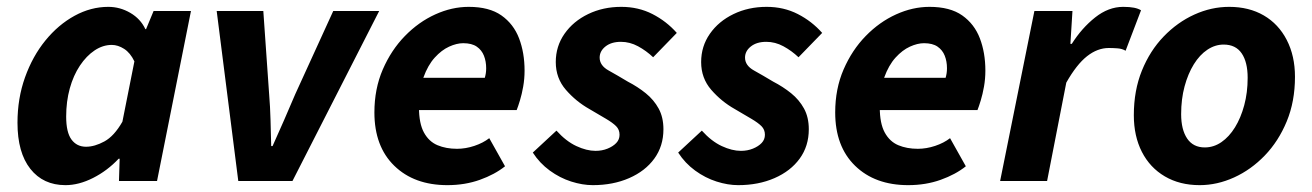

<svg xmlns="http://www.w3.org/2000/svg" viewBox="-20 -528 3828 560"><path d="M171 12Q106 12 68.5 -35.5Q31 -83 31 -170Q31 -241 53 -302.5Q75 -364 112.5 -410Q150 -456 197.5 -482Q245 -508 296 -508Q330 -508 360 -490.5Q390 -473 404 -443H406L428 -496H537L438 0H327L329 -65H326Q293 -30 251.5 -9Q210 12 171 12ZM231 -100Q256 -100 284.5 -115.5Q313 -131 337 -173L372 -349Q360 -374 342 -385.5Q324 -397 306 -397Q280 -397 256 -381Q232 -365 213 -336.5Q194 -308 183.5 -270Q173 -232 173 -188Q173 -142 188.5 -121Q204 -100 231 -100Z M675 0 612 -496H748L765 -253Q768 -217 769 -179Q770 -141 771 -102H775Q792 -140 808.5 -177.5Q825 -215 841 -253L952 -496H1086L833 0Z M1285 12Q1188 12 1130 -44.5Q1072 -101 1072 -200Q1072 -269 1096.5 -325.5Q1121 -382 1161 -423Q1201 -464 1249.5 -486Q1298 -508 1347 -508Q1407 -508 1442.5 -483Q1478 -458 1494 -416Q1510 -374 1510 -322Q1510 -298 1506 -275.5Q1502 -253 1496.5 -235Q1491 -217 1487 -207H1174L1184 -301H1394Q1396 -308 1397 -314.5Q1398 -321 1398 -329Q1398 -349 1391.5 -365.5Q1385 -382 1370.5 -392Q1356 -402 1331 -402Q1312 -402 1290 -392Q1268 -382 1248 -360Q1228 -338 1215 -302Q1202 -266 1202 -215Q1202 -168 1216.5 -141.5Q1231 -115 1256 -104.5Q1281 -94 1313 -94Q1338 -94 1363.5 -102.5Q1389 -111 1407 -125L1453 -43Q1423 -19 1379.5 -3.5Q1336 12 1285 12Z M1709 12Q1679 12 1646 1.5Q1613 -9 1583.5 -30.5Q1554 -52 1534 -83L1603 -147Q1631 -116 1661 -102Q1691 -88 1717 -88Q1736 -88 1752 -94.5Q1768 -101 1777.5 -111Q1787 -121 1787 -135Q1787 -150 1777 -160Q1767 -170 1747.5 -181.5Q1728 -193 1699 -210Q1660 -232 1630.5 -266Q1601 -300 1601 -347Q1601 -393 1626.5 -429.5Q1652 -466 1695.5 -487Q1739 -508 1792 -508Q1842 -508 1883 -487Q1924 -466 1954 -432L1885 -361Q1865 -380 1841 -393Q1817 -406 1791 -406Q1763 -406 1746 -392.5Q1729 -379 1729 -360Q1729 -337 1755 -322.5Q1781 -308 1811 -290Q1840 -275 1863.5 -256Q1887 -237 1901 -211.5Q1915 -186 1915 -151Q1915 -102 1888.5 -65.5Q1862 -29 1815 -8.5Q1768 12 1709 12Z M2133 12Q2103 12 2070 1.5Q2037 -9 2007.5 -30.5Q1978 -52 1958 -83L2027 -147Q2055 -116 2085 -102Q2115 -88 2141 -88Q2160 -88 2176 -94.5Q2192 -101 2201.5 -111Q2211 -121 2211 -135Q2211 -150 2201 -160Q2191 -170 2171.5 -181.5Q2152 -193 2123 -210Q2084 -232 2054.5 -266Q2025 -300 2025 -347Q2025 -393 2050.5 -429.5Q2076 -466 2119.5 -487Q2163 -508 2216 -508Q2266 -508 2307 -487Q2348 -466 2378 -432L2309 -361Q2289 -380 2265 -393Q2241 -406 2215 -406Q2187 -406 2170 -392.5Q2153 -379 2153 -360Q2153 -337 2179 -322.5Q2205 -308 2235 -290Q2264 -275 2287.5 -256Q2311 -237 2325 -211.5Q2339 -186 2339 -151Q2339 -102 2312.5 -65.5Q2286 -29 2239 -8.5Q2192 12 2133 12Z M2629 12Q2532 12 2474 -44.5Q2416 -101 2416 -200Q2416 -269 2440.5 -325.5Q2465 -382 2505 -423Q2545 -464 2593.5 -486Q2642 -508 2691 -508Q2751 -508 2786.5 -483Q2822 -458 2838 -416Q2854 -374 2854 -322Q2854 -298 2850 -275.5Q2846 -253 2840.5 -235Q2835 -217 2831 -207H2518L2528 -301H2738Q2740 -308 2741 -314.5Q2742 -321 2742 -329Q2742 -349 2735.5 -365.5Q2729 -382 2714.5 -392Q2700 -402 2675 -402Q2656 -402 2634 -392Q2612 -382 2592 -360Q2572 -338 2559 -302Q2546 -266 2546 -215Q2546 -168 2560.5 -141.5Q2575 -115 2600 -104.5Q2625 -94 2657 -94Q2682 -94 2707.5 -102.5Q2733 -111 2751 -125L2797 -43Q2767 -19 2723.5 -3.5Q2680 12 2629 12Z M2897 0 2997 -496H3108L3102 -400H3106Q3135 -446 3174 -477Q3213 -508 3256 -508Q3275 -508 3287.5 -505.5Q3300 -503 3308 -498L3263 -380Q3253 -386 3239.5 -387Q3226 -388 3214 -388Q3181 -388 3150.5 -364Q3120 -340 3090 -287L3034 0Z M3479 12Q3421 12 3377.5 -13.5Q3334 -39 3310.5 -85Q3287 -131 3287 -192Q3287 -264 3310.5 -322Q3334 -380 3374 -421.5Q3414 -463 3463.5 -485.5Q3513 -508 3565 -508Q3623 -508 3666 -483Q3709 -458 3733 -411.5Q3757 -365 3757 -304Q3757 -232 3733 -174Q3709 -116 3669 -74.5Q3629 -33 3579.5 -10.5Q3530 12 3479 12ZM3494 -98Q3520 -98 3542.5 -113.5Q3565 -129 3582 -156.5Q3599 -184 3609 -221Q3619 -258 3619 -301Q3619 -347 3601.5 -372.5Q3584 -398 3549 -398Q3524 -398 3501.5 -383Q3479 -368 3462 -340.5Q3445 -313 3435 -276Q3425 -239 3425 -195Q3425 -150 3442.5 -124Q3460 -98 3494 -98Z"/></svg>

Font: Source Sans 3
Style: Bold Italic
Weight: 700
Italic angle: -11°
Designer: Paul D. Hunt
Foundry: Adobe
Version: Version 3.052;hotconv 1.1.0;makeotfexe 2.6.0